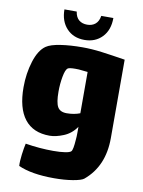

<svg xmlns="http://www.w3.org/2000/svg" viewBox="-105 -796 851 1140"><g transform="rotate(10 320.5 -226.0)"><path d="M593 -493V-20Q593 150 480 244Q465 256 415 264.5Q365 273 302 273Q165 273 86 237Q84 211 89.5 168Q95 125 101 100Q187 114 269 114Q311 114 340 109.5Q369 105 376 97Q386 87 390 25Q392 9 392 -23V-53Q362 -9 315.5 10Q269 29 232 29Q132 29 81 -36.5Q30 -102 30 -228Q30 -311 53 -384.5Q76 -458 117 -486Q143 -504 202 -513Q261 -522 334 -522Q390 -522 451 -514Q512 -506 593 -493ZM389 -134V-383Q376 -385 350 -387Q338 -389 314 -389Q277 -389 268 -382Q255 -372 247 -328.5Q239 -285 239 -238Q239 -172 254 -146Q269 -120 309 -120Q353 -120 389 -134ZM189 -725H263Q268 -691 287.5 -675Q307 -659 337 -659Q367 -659 386.5 -675.5Q406 -692 411 -725H484Q484 -652 443 -609.5Q402 -567 337 -567Q270 -567 229.5 -610.5Q189 -654 189 -725Z"/></g></svg>

Font: Lalezar
Style: Regular
Weight: 400
Designer: Borna Izadpanah
Foundry: Borna Izadpanah
Version: Version 1.003;November 28, 2018;FontCreator 11.5.0.2421 64-b